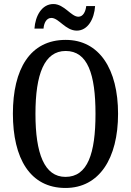

<svg xmlns="http://www.w3.org/2000/svg" viewBox="-20 -923 651 953"><path d="M361 -771C416 -771 448 -829 452 -893H408C405 -866 393 -840 369 -840C333 -840 299 -903 245 -903C187 -903 155 -843 151 -781H196C198 -808 210 -834 235 -834C272 -834 305 -771 361 -771ZM305 10C473 10 566 -137 566 -358C566 -580 473 -725 306 -725C129 -725 44 -580 44 -359C44 -137 129 10 305 10ZM305 -45C200 -45 156 -161 156 -358C156 -555 200 -670 306 -670C415 -670 454 -555 454 -358C454 -161 415 -45 305 -45Z"/></svg>

Font: Noto Serif Sinhala ExtraCondensed Medium
Style: Regular
Weight: 500
Width: 2
Designer: Jelle Bosma - Monotype Design Team
Foundry: Monotype Imaging Inc.
Version: Version 2.007